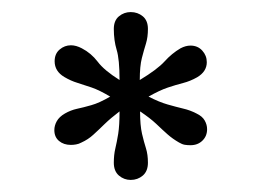

<svg xmlns="http://www.w3.org/2000/svg" viewBox="-20 -739 448 318"><path d="M196.5 -441Q185.5 -441 177 -448.2Q168.5 -455.5 168.5 -469.5Q168.5 -482.5 171 -493Q173.5 -503.5 175.8 -517.5Q178 -531.5 178 -554.5Q163.5 -543.5 153.2 -533.5Q143 -523.5 134.5 -515.8Q126 -508 115 -503Q110.5 -500.5 106 -499.8Q101.5 -499 97.5 -499Q85.5 -499 77.8 -505.5Q70 -512 70 -523.5Q70 -531 74 -538.2Q78 -545.5 87.5 -551Q97 -556.5 107.5 -558.8Q118 -561 131.2 -564.8Q144.5 -568.5 162.5 -579Q145 -589.5 132 -594Q119 -598.5 108.2 -601.8Q97.5 -605 86.5 -611.5Q70.5 -621 70.5 -637.5Q70.5 -650 78.8 -657Q87 -664 97.5 -664Q106 -664 115.5 -659Q131 -651 141.8 -636.8Q152.5 -622.5 178 -606.5Q178 -641 173.2 -656.5Q168.5 -672 168.5 -691Q168.5 -705 177 -712Q185.5 -719 196.5 -719Q208 -719 216.5 -712Q225 -705 225 -691Q225 -677.5 221.8 -667Q218.5 -656.5 215 -643Q211.5 -629.5 211.5 -606.5Q240.5 -624 252.5 -637.2Q264.5 -650.5 279 -659Q287.5 -663.5 295.5 -663.5Q307.5 -663.5 315 -655.2Q322.5 -647 322.5 -636Q322.5 -620.5 306.5 -611Q295 -604.5 283.2 -601.5Q271.5 -598.5 258 -594Q244.5 -589.5 226 -579Q243.5 -570 257.5 -566Q271.5 -562 283.2 -559.2Q295 -556.5 305.5 -551Q315 -546.5 319 -539.5Q323 -532.5 323 -525Q323 -513.5 315.2 -506Q307.5 -498.5 295.5 -498.5Q290.5 -498.5 286 -499.2Q281.5 -500 276.5 -503Q266 -509 257.5 -516.5Q249 -524 238.8 -533.8Q228.5 -543.5 212 -554.5Q212 -531.5 215.2 -517.5Q218.5 -503.5 221.8 -493.2Q225 -483 225 -469.5Q225 -455.5 216.5 -448.2Q208 -441 196.5 -441Z"/></svg>

Font: Imbue Thin 10pt
Style: Bold
Weight: 700
Version: Version 1.102